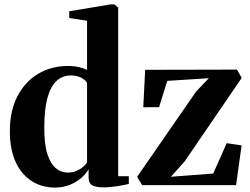

<svg xmlns="http://www.w3.org/2000/svg" viewBox="-20 -838 1133 869"><path d="M227.5 11Q186.5 11 150 -4.2Q113.5 -19.5 85.2 -51Q57 -82.5 40.8 -130.2Q24.5 -178 24.5 -243Q24.5 -336 58.8 -402.2Q93 -468.5 152.8 -504Q212.5 -539.5 288.5 -539.5Q315 -539.5 338 -534Q361 -528.5 374 -521.5V-744L293.5 -756.5V-787L479.5 -818H498L515 -803.5V-40.5H563V-5.5Q545 -1 511.8 4.5Q478.5 10 446.5 10Q417.5 10 399.2 1.5Q381 -7 381 -36.5V-72Q369.5 -51.5 347.8 -32.5Q326 -13.5 295.5 -1.2Q265 11 227.5 11ZM286 -57Q307.5 -57 324.8 -64Q342 -71 354.5 -81.5Q367 -92 374 -102.5V-462.5Q366 -477.5 346.2 -487Q326.5 -496.5 301 -496.5Q262 -496.5 235.2 -471.2Q208.5 -446 194.5 -394.2Q180.5 -342.5 180.5 -262Q180 -186.5 194.2 -141.5Q208.5 -96.5 232.5 -76.8Q256.5 -57 286 -57ZM925 -484 737 -472 700 -353 628.5 -352.5 637 -522 1052.5 -523 1074 -485.5 816.5 -108.5 753.5 -38 945 -52.5 1006 -190 1073.5 -180 1048.5 0H623.5L600.5 -37.5L867.5 -423.5Z"/></svg>

Font: Merriweather 96pt
Style: Bold
Weight: 700
Version: Version 2.100